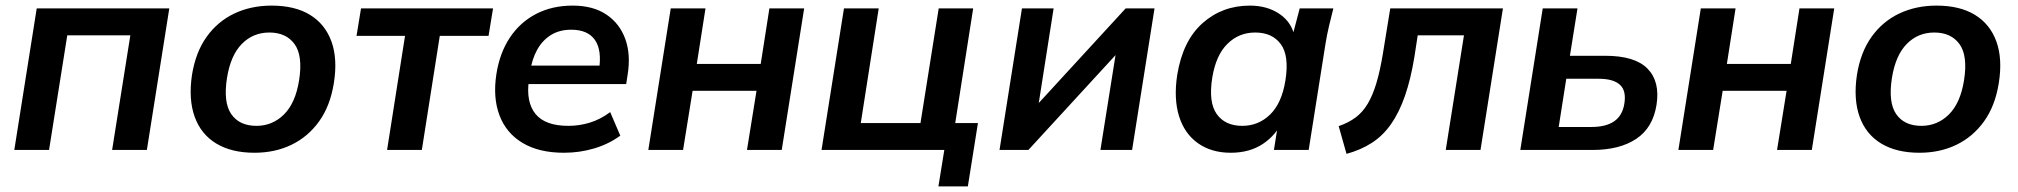

<svg xmlns="http://www.w3.org/2000/svg" viewBox="-20 -535 7201 685"><path d="M31 0 111 -505H584L504 0H380L445 -409H220L155 0Z M888 10Q806 10 751.5 -23Q697 -56 674.5 -118.5Q652 -181 665 -268Q678 -349 717.5 -404Q757 -459 816.5 -487Q876 -515 949 -515Q1032 -515 1086 -482Q1140 -449 1162.5 -387Q1185 -325 1171 -238Q1158 -157 1118.5 -102Q1079 -47 1020 -18.5Q961 10 888 10ZM895 -86Q952 -86 993 -126.5Q1034 -167 1047 -248Q1061 -336 1031 -377.5Q1001 -419 941 -419Q883 -419 843 -378.5Q803 -338 790 -258Q776 -170 805 -128Q834 -86 895 -86Z M1361 0 1425 -407H1252L1268 -505H1739L1723 -407H1549L1485 0Z M1992 10Q1903 10 1844.5 -25Q1786 -60 1762 -123.5Q1738 -187 1751 -271Q1763 -347 1799.5 -401.5Q1836 -456 1893 -485.5Q1950 -515 2023 -515Q2096 -515 2143.5 -483Q2191 -451 2211 -395.5Q2231 -340 2219 -267L2214 -235H1847L1857 -301H2136L2117 -285Q2128 -356 2102.5 -392.5Q2077 -429 2018 -429Q1976 -429 1945.5 -410Q1915 -391 1896.5 -357.5Q1878 -324 1872 -282L1867 -249Q1856 -171 1890.5 -128.5Q1925 -86 2008 -86Q2047 -86 2084.5 -97.5Q2122 -109 2157 -135L2193 -51Q2152 -21 2100 -5.5Q2048 10 1992 10Z M2293 0 2373 -505H2497L2466 -307H2694L2725 -505H2849L2769 0H2645L2679 -211H2451L2417 0Z M3328 130 3349 0H2911L2991 -505H3115L3051 -96H3264L3329 -505H3452L3388 -96H3469L3433 130Z M3546 0 3626 -505H3739L3679 -123L3646 -124L3996 -505H4099L4019 0H3906L3967 -383L4000 -382L3649 0Z M4371 10Q4302 10 4254 -24Q4206 -58 4186.5 -120.5Q4167 -183 4180 -268Q4200 -390 4270.5 -452.5Q4341 -515 4439 -515Q4502 -515 4546 -484.5Q4590 -454 4599 -402L4589 -399L4617 -505H4737Q4729 -474 4721.5 -442Q4714 -410 4709 -379L4649 0H4525L4542 -107H4558Q4533 -53 4485.5 -21.5Q4438 10 4371 10ZM4412 -86Q4470 -86 4511.5 -126.5Q4553 -167 4566 -248Q4580 -336 4549.5 -377.5Q4519 -419 4458 -419Q4400 -419 4359 -378.5Q4318 -338 4305 -258Q4291 -170 4321 -128Q4351 -86 4412 -86Z M4784 14 4756 -85Q4791 -97 4816.5 -116Q4842 -135 4860 -165.5Q4878 -196 4891 -240Q4904 -284 4914 -345L4940 -505H5342L5262 0H5138L5203 -409H5038L5026 -331Q5013 -252 4992.5 -193Q4972 -134 4943 -92.5Q4914 -51 4874.5 -25.5Q4835 0 4784 14Z M5404 0 5484 -505H5608L5581 -336H5707Q5813 -336 5858 -290Q5903 -244 5890 -161Q5877 -79 5817.5 -39.5Q5758 0 5662 0ZM5541 -82H5658Q5709 -82 5738.5 -102Q5768 -122 5775 -164Q5783 -211 5759.5 -232.5Q5736 -254 5684 -254H5568Z M5968 0 6048 -505H6172L6141 -307H6369L6400 -505H6524L6444 0H6320L6354 -211H6126L6092 0Z M6828 10Q6746 10 6691.5 -23Q6637 -56 6614.5 -118.5Q6592 -181 6605 -268Q6618 -349 6657.5 -404Q6697 -459 6756.5 -487Q6816 -515 6889 -515Q6972 -515 7026 -482Q7080 -449 7102.5 -387Q7125 -325 7111 -238Q7098 -157 7058.5 -102Q7019 -47 6960 -18.5Q6901 10 6828 10ZM6835 -86Q6892 -86 6933 -126.5Q6974 -167 6987 -248Q7001 -336 6971 -377.5Q6941 -419 6881 -419Q6823 -419 6783 -378.5Q6743 -338 6730 -258Q6716 -170 6745 -128Q6774 -86 6835 -86Z"/></svg>

Font: Mulish ExtraLight
Style: Italic
Weight: 200
Italic angle: -9°
Designer: Vernon Adams
Foundry: Vernon Adams
Version: Version 3.603